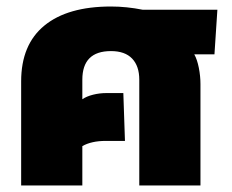

<svg xmlns="http://www.w3.org/2000/svg" viewBox="-20 -570 713 590"><path d="M45 -320Q45 -433 116.5 -491.5Q188 -550 321 -550Q369 -550 419 -540H648L639 -403H577Q586 -387 591 -361.5Q596 -336 596 -312V0H408V-325Q408 -367 386 -390Q364 -413 321 -413Q233 -413 233 -325V-265Q246 -274 266 -279Q286 -284 307 -284H359L364 -137H305Q261 -137 233 -121V0H45Z"/></svg>

Font: Kanit Bold
Style: Regular
Weight: 700
Designer: Katatrad Team
Foundry: CadsonDemak
Version: Version 1.000